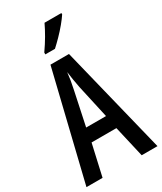

<svg xmlns="http://www.w3.org/2000/svg" viewBox="-231 -1022 933 1105"><g transform="rotate(-30 236.0 -470.0)"><path d="M367 0 319 -208H154L107 0H0L173 -714H296L472 0ZM253 -519Q247 -549 242.5 -577Q238 -605 235 -629Q230 -579 217 -520L170 -298H302ZM376 -931Q363 -911 339.5 -882.5Q316 -854 289 -826.5Q262 -799 241 -780H177V-792Q205 -832 226.5 -869Q248 -906 264 -940H376Z"/></g></svg>

Font: Noto Sans Thai ExtCond Med
Style: Regular
Weight: 500
Width: 2
Designer: Monotype Design Team
Foundry: Monotype Imaging Inc.
Version: Version 2.002; ttfautohint (v1.8.4.7-5d5b)